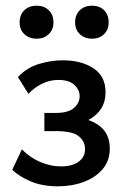

<svg xmlns="http://www.w3.org/2000/svg" viewBox="-20 -643 443 675"><path d="M184 12Q128 12 87.5 -5.5Q47 -23 23 -46L57 -118Q85 -89 121.5 -73.5Q158 -58 194 -58Q234 -58 256.5 -74.5Q279 -91 279 -119Q279 -146 257 -164Q235 -182 177 -182H136V-246H177Q220 -246 240 -263.5Q260 -281 260 -305Q260 -327 241.5 -344.5Q223 -362 185 -362Q154 -362 126.5 -348Q99 -334 80 -313L43 -372Q75 -406 118 -418.5Q161 -431 200 -431Q266 -431 308.5 -403Q351 -375 351 -319Q351 -280 330.5 -254Q310 -228 277 -215Q244 -202 206 -202V-234Q278 -234 322 -206Q366 -178 366 -121Q366 -78 341 -48.5Q316 -19 274.5 -3.5Q233 12 184 12ZM109 -507Q82 -507 65.5 -523Q49 -539 49 -564Q49 -591 65.5 -607Q82 -623 109 -623Q135 -623 151.5 -607Q168 -591 168 -564Q168 -539 151.5 -523Q135 -507 109 -507ZM304 -507Q277 -507 260.5 -523Q244 -539 244 -564Q244 -591 260.5 -607Q277 -623 304 -623Q330 -623 346 -607Q362 -591 362 -564Q362 -539 346 -523Q330 -507 304 -507Z"/></svg>

Font: Ysabeau Infant SemiBold
Style: Regular
Weight: 600
Designer: Christian Thalmann (Catharsis Fonts)
Version: Version 2.002; featfreeze: ss01,ss02,lnum